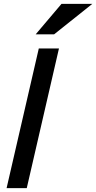

<svg xmlns="http://www.w3.org/2000/svg" viewBox="-20 -970 496 990"><path d="M14 0 180 -720H284L118 0ZM259 -793H164L297 -950H456Z"/></svg>

Font: Instrument Sans Medium
Style: Italic
Weight: 500
Italic angle: -13°
Designer: Rodrigo Fuenzalida
Foundry: fragTYPE
Version: Version 1.000;gftools[0.9.28]